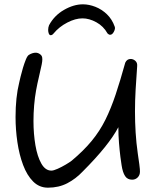

<svg xmlns="http://www.w3.org/2000/svg" viewBox="-20 -919 728 889"><path d="M364 -899Q392 -899 421.5 -887.5Q451 -876 475 -853Q499 -830 511 -796Q515 -787 507.5 -772.5Q500 -758 490 -758Q484 -758 478 -764Q459 -798 426 -816Q393 -834 362 -834Q329 -834 291.5 -814.5Q254 -795 229 -765Q222 -756 215 -756Q209 -756 206 -763.5Q203 -771 203 -780Q203 -792 207 -802Q231 -847 276 -873Q321 -899 364 -899ZM202 -50Q162 -50 133.5 -78.5Q105 -107 87 -155Q69 -203 60.5 -261Q52 -319 52 -377Q52 -469 69 -537Q71 -546 75.5 -565Q80 -584 86.5 -605.5Q93 -627 100 -644Q107 -661 114 -665Q122 -670 130 -672.5Q138 -675 145 -675Q155 -675 164 -669Q170 -665 173 -660Q176 -655 176 -644Q176 -635 173 -620Q168 -595 160.5 -564Q153 -533 147 -500Q141 -467 138 -430.5Q135 -394 135 -359Q135 -299 144 -246.5Q153 -194 171.5 -161.5Q190 -129 218 -129Q228 -129 247 -137.5Q266 -146 284.5 -157Q303 -168 312 -175Q367 -221 404.5 -266.5Q442 -312 468 -364.5Q494 -417 515.5 -481.5Q537 -546 560 -629Q568 -646 585 -646Q597 -646 607 -637Q617 -628 615 -611Q611 -556 608 -504.5Q605 -453 605 -403Q605 -354 608 -305.5Q611 -257 618 -208Q623 -175 625 -159Q627 -143 627.5 -136.5Q628 -130 628 -124Q628 -108 617.5 -97.5Q607 -87 592 -87Q570 -87 559 -104Q548 -121 543 -154Q541 -165 537.5 -192.5Q534 -220 531 -257Q528 -294 528 -330Q484 -246 363 -125Q331 -91 291.5 -70.5Q252 -50 202 -50Z"/></svg>

Font: Fuzzy Bubbles
Style: Regular
Weight: 400
Designer: Robert E. Leuschke
Foundry: Robert E. Leuschke
Version: Version 1.010; ttfautohint (v1.8.3)